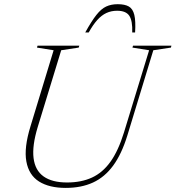

<svg xmlns="http://www.w3.org/2000/svg" viewBox="-20 -908 858 938"><path d="M164 -286.5Q136.5 -195.5 144 -135.5Q151.5 -75.5 193 -46Q234.5 -16.5 307.5 -16.5Q377 -16.5 429.2 -40.5Q481.5 -64.5 519.8 -118Q558 -171.5 585.5 -260.5L708.5 -662.5L627 -675.5L630 -685H817.5L815 -675.5L729 -662.5L602 -245.5Q574 -155 532.8 -98.8Q491.5 -42.5 434.2 -16.2Q377 10 301 10Q220.5 10 170.8 -21.2Q121 -52.5 108.8 -119Q96.5 -185.5 129 -291L242 -662.5L160.5 -675.5L163.5 -685H367.5L364.5 -675.5L279 -662.5ZM552 -855.5Q523.5 -855.5 499.8 -844.5Q476 -833.5 455 -810Q434 -786.5 413.5 -749.5H396.5Q427.5 -805.5 451 -835.2Q474.5 -865 498.8 -876.2Q523 -887.5 555 -887.5Q590 -887.5 609.5 -876.2Q629 -865 636.2 -835.2Q643.5 -805.5 640 -749.5H626Q628 -806 611.8 -830.8Q595.5 -855.5 552 -855.5Z"/></svg>

Font: Newsreader 36pt ExtraLight
Style: Italic
Weight: 250
Italic angle: -17°
Designer: Hugues Gentile
Foundry: Production Type
Version: Version 1.003